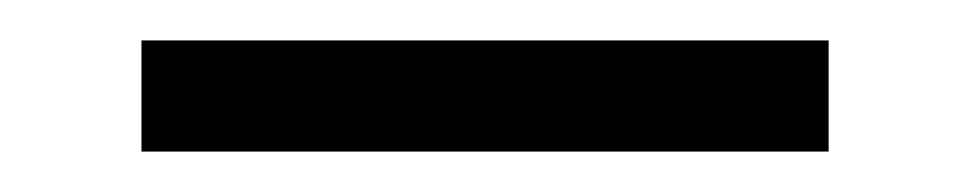

<svg xmlns="http://www.w3.org/2000/svg" viewBox="-20 -686 480 95"><path d="M50 -611V-666H390V-611Z"/></svg>

Font: Fivo Sans
Style: Regular
Weight: 400
Designer: Alexander Slobzheninov
Foundry: Alexander Slobzheninov
Version: 1.0